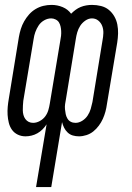

<svg xmlns="http://www.w3.org/2000/svg" viewBox="-20 -548 540 783"><path d="M127 215 170 -41Q163 -30 153.5 -20.5Q144 -11 132.5 -4.5Q121 2 108.5 5Q96 8 84 8Q67 8 52.5 1Q38 -6 29 -18.5Q20 -31 16 -47Q12 -63 11 -79.5Q10 -96 11.5 -112.5Q13 -129 16 -146L57 -397Q60 -414 65 -430Q70 -446 78.5 -461Q87 -476 98.5 -489Q110 -502 125 -511Q140 -520 156.5 -524Q173 -528 190 -528Q214 -528 235.5 -519Q257 -510 270 -492Q279 -501 288.5 -508Q298 -515 309 -519.5Q320 -524 332 -526Q344 -528 355 -528Q374 -528 392 -523.5Q410 -519 423.5 -508Q437 -497 446 -481.5Q455 -466 458.5 -448Q462 -430 461.5 -411.5Q461 -393 458 -374L416 -123Q414 -108 410 -93Q406 -78 399.5 -63.5Q393 -49 383 -35.5Q373 -22 360.5 -12Q348 -2 332.5 3Q317 8 302 8Q289 8 277 4.5Q265 1 256 -7.5Q247 -16 241.5 -27Q236 -38 233 -50L189 215ZM115 -47Q129 -47 142.5 -54.5Q156 -62 164.5 -73.5Q173 -85 177 -98.5Q181 -112 183 -125L226 -383Q228 -392 229 -402Q230 -412 229.5 -421.5Q229 -431 227 -440Q225 -449 220.5 -456.5Q216 -464 207 -468.5Q198 -473 189 -473Q174 -473 160 -465Q146 -457 137.5 -444Q129 -431 124 -417Q119 -403 117 -388L75 -137Q74 -128 73.5 -118Q73 -108 73 -98.5Q73 -89 75.5 -79.5Q78 -70 83.5 -62.5Q89 -55 97 -51Q105 -47 115 -47ZM288 -47Q302 -47 315.5 -55.5Q329 -64 337.5 -77Q346 -90 350 -104Q354 -118 357 -132L398 -383Q401 -398 401.5 -413Q402 -428 397 -441.5Q392 -455 381 -464Q370 -473 355 -473Q341 -473 328 -464Q315 -455 307 -442.5Q299 -430 295 -416Q291 -402 289 -388L249 -144Q247 -134 245.5 -123.5Q244 -113 245 -102.5Q246 -92 248 -82.5Q250 -73 255 -64.5Q260 -56 268.5 -51.5Q277 -47 288 -47Z"/></svg>

Font: Iosevka Curly Light
Style: Italic
Weight: 300
Italic angle: -9°
Monospace: yes
Designer: Belleve Invis
Foundry: Belleve Invis
Version: Version 22.1.2; ttfautohint (v1.8.4)